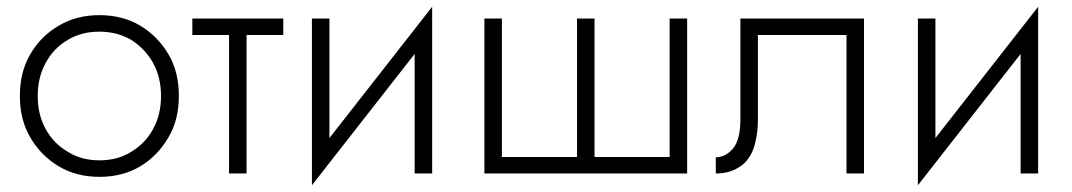

<svg xmlns="http://www.w3.org/2000/svg" viewBox="-20 -515 3182 570"><path d="M39 -230Q39 -159 70 -107Q101 -53 155 -21Q207 10 275 10Q344 10 396 -21Q448 -52 480 -107Q511 -159 511 -230Q511 -302 480 -354Q448 -408 396 -439Q344 -470 275 -470Q207 -470 155 -439Q101 -408 70 -354Q39 -302 39 -230ZM116 -131Q92 -174 92 -230Q92 -286 116 -329Q139 -372 182 -397Q222 -421 275 -421Q327 -421 369 -397Q411 -370 434 -329Q458 -286 458 -230Q458 -174 434 -131Q411 -89 369 -64Q329 -39 275 -39Q222 -39 182 -64Q140 -88 116 -131Z M551 -460V-411H821V-460ZM660 -446V0H712V-446Z M1258 -415 1263 -495 911 -45 906 35ZM958 -460H906V35L958 -39ZM1263 -495 1211 -421V0H1263Z M2020 0V-460H1968V-49H1745V-460H1693V-49H1470V-460H1418V0Z M2230 -411H2493V0H2545V-460H2178V-160Q2178 -102 2157 -75Q2134 -48 2105 -48V0Q2145 0 2173 -18Q2201 -34 2216 -71Q2230 -111 2230 -160Z M3057 -415 3062 -495 2710 -45 2705 35ZM2757 -460H2705V35L2757 -39ZM3062 -495 3010 -421V0H3062Z"/></svg>

Font: NM-font
Style: Light
Weight: 500
Designer: ""
Foundry: ""
Version: ""